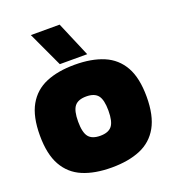

<svg xmlns="http://www.w3.org/2000/svg" viewBox="-162 -1035 1044 1166"><g transform="rotate(-20 360.0 -452.0)"><path d="M277 -688 172 -914H358L454 -688ZM360 10Q251 10 174 -22.5Q97 -55 56 -128Q15 -201 15 -322Q15 -444 56 -516.5Q97 -589 174 -621.5Q251 -654 360 -654Q469 -654 546 -621.5Q623 -589 664 -516.5Q705 -444 705 -322Q705 -201 664 -128Q623 -55 546 -22.5Q469 10 360 10ZM360 -195Q413 -195 435.5 -223.5Q458 -252 458 -322Q458 -392 435.5 -420.5Q413 -449 360 -449Q307 -449 284.5 -420.5Q262 -392 262 -322Q262 -252 284.5 -223.5Q307 -195 360 -195Z"/></g></svg>

Font: Kanit Black
Style: Regular
Weight: 900
Designer: Katatrad Team
Foundry: CadsonDemak
Version: Version 2.000; ttfautohint (v1.8.3)